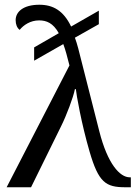

<svg xmlns="http://www.w3.org/2000/svg" viewBox="-20 -790 575 810"><path d="M8 0H111L238 -258C260 -302 290 -381 296 -414H300C302 -392 323 -270 358 -150C396 -20 426 0 509 0H532V-42H527C486 -42 434 -98 399 -236L310 -586C306 -603 301 -616 296 -631L397 -688V-745L280 -678C248 -745 204 -770 146 -770C78 -770 46 -740 46 -705C46 -687 52 -672 63 -664C79 -684 108 -704 145 -704C176 -704 204 -693 228 -650L124 -590V-534L247 -604C256 -580 264 -550 273 -514Z"/></svg>

Font: Noto Serif Thai
Style: Regular
Weight: 400
Designer: Monotype Design Team
Foundry: Monotype Imaging Inc.
Version: Version 1.901